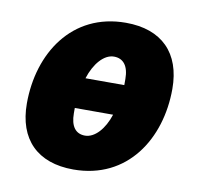

<svg xmlns="http://www.w3.org/2000/svg" viewBox="-68 -635 744 716"><g transform="rotate(10 303.5 -276.5)"><path d="M254 10C459 10 566 -161 566 -350C566 -486 489 -563 353 -563C148 -563 41 -392 41 -203C41 -67 118 10 254 10ZM387 -333H240C258 -390 293 -431 331 -431C366 -431 387 -406 387 -356ZM275 -122C240 -122 220 -147 220 -197V-217H365C347 -161 312 -122 275 -122Z"/></g></svg>

Font: Noto Sans Black
Style: Italic
Weight: 900
Italic angle: -12°
Designer: Monotype Design Team
Foundry: Monotype Imaging Inc.
Version: Version 2.013